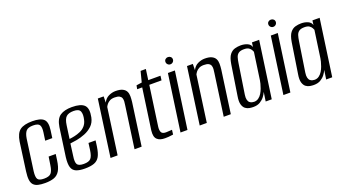

<svg xmlns="http://www.w3.org/2000/svg" viewBox="-50 -1093 2839 1578"><g transform="rotate(-20 1369.0 -304.0)"><path d="M141 10Q105 10 80 4Q55 -2 40.5 -17.5Q26 -33 22.5 -61.5Q19 -90 25 -134L59 -382Q70 -452 105 -478Q140 -504 213 -504Q284 -504 312 -478Q340 -452 330 -382L321 -317H259L269 -387Q275 -430 263.5 -449.5Q252 -469 207 -469Q164 -469 146.5 -449.5Q129 -430 122 -387L84 -113Q78 -65 89.5 -46Q101 -27 145 -27Q189 -27 206 -46Q223 -65 230 -113L241 -185H303L296 -134Q288 -75 269.5 -44Q251 -13 219.5 -1.5Q188 10 141 10Z M489 10Q441 10 412.5 -2Q384 -14 374.5 -44.5Q365 -75 372 -133L407 -382Q418 -452 455.5 -477Q493 -502 558 -502Q637 -502 666.5 -472Q696 -442 681 -368Q672 -324 643.5 -297Q615 -270 577.5 -255Q540 -240 504 -233.5Q468 -227 446 -225L432 -119Q424 -69 436 -49Q448 -29 493 -29Q537 -29 554.5 -48Q572 -67 579 -118L587 -178H649L642 -126Q634 -71 617.5 -42Q601 -13 570 -1.5Q539 10 489 10ZM452 -262Q472 -264 497.5 -269.5Q523 -275 548.5 -286Q574 -297 592.5 -317.5Q611 -338 618 -369Q629 -414 618.5 -440.5Q608 -467 561 -467Q517 -467 496 -447.5Q475 -428 468 -376Z M715 0 784 -495H835L834 -441Q850 -474 880 -488.5Q910 -503 941 -503Q980 -503 1002 -492Q1024 -481 1033 -463Q1042 -445 1042 -421.5Q1042 -398 1039 -372L987 0H925L976 -364Q979 -381 980 -397.5Q981 -414 976.5 -427Q972 -440 958 -448Q944 -456 916 -456Q890 -456 873.5 -447Q857 -438 847.5 -426Q838 -414 833 -403L777 0Z M1192 1Q1170 1 1153 -4Q1136 -9 1124 -20.5Q1112 -32 1108 -50.5Q1104 -69 1107 -97L1158 -456H1114L1120 -488L1168 -495L1192 -588H1238L1225 -495H1332L1327 -456H1220L1171 -108Q1167 -80 1175 -61Q1183 -42 1216 -42Q1229 -42 1245.5 -43.5Q1262 -45 1269 -45L1264 -5Q1259 -5 1248 -3Q1237 -1 1222 0Q1207 1 1192 1Z M1327 0 1397 -495H1458L1388 0ZM1441 -555Q1428 -555 1418.5 -564.5Q1409 -574 1409 -587Q1409 -601 1418.5 -609.5Q1428 -618 1441 -618Q1455 -618 1464.5 -609.5Q1474 -601 1474 -587Q1474 -574 1464.5 -564.5Q1455 -555 1441 -555Z M1495 0 1564 -495H1615L1614 -441Q1630 -474 1660 -488.5Q1690 -503 1721 -503Q1760 -503 1782 -492Q1804 -481 1813 -463Q1822 -445 1822 -421.5Q1822 -398 1819 -372L1767 0H1705L1756 -364Q1759 -381 1760 -397.5Q1761 -414 1756.5 -427Q1752 -440 1738 -448Q1724 -456 1696 -456Q1670 -456 1653.5 -447Q1637 -438 1627.5 -426Q1618 -414 1613 -403L1557 0Z M1962 8Q1948 8 1929 5Q1910 2 1894 -10Q1878 -22 1870 -48Q1862 -74 1870 -121L1911 -386Q1920 -441 1939.5 -465.5Q1959 -490 1984.5 -497Q2010 -504 2035 -504Q2068 -504 2094 -492.5Q2120 -481 2127 -456L2132 -495H2195L2125 0H2072L2084 -80Q2076 -61 2061 -41Q2046 -21 2022 -6.5Q1998 8 1962 8ZM1983 -30Q2005 -30 2022 -42.5Q2039 -55 2050.5 -74Q2062 -93 2069.5 -114Q2077 -135 2081.5 -152.5Q2086 -170 2087 -179L2121 -417Q2119 -422 2113 -433.5Q2107 -445 2093 -455Q2079 -465 2050 -465Q2019 -465 2003 -453.5Q1987 -442 1980.5 -421Q1974 -400 1970 -372L1930 -111Q1926 -84 1930.5 -67Q1935 -50 1944.5 -42.5Q1954 -35 1964.5 -32.5Q1975 -30 1983 -30Z M2227 0 2297 -495H2358L2288 0ZM2341 -555Q2328 -555 2318.5 -564.5Q2309 -574 2309 -587Q2309 -601 2318.5 -609.5Q2328 -618 2341 -618Q2355 -618 2364.5 -609.5Q2374 -601 2374 -587Q2374 -574 2364.5 -564.5Q2355 -555 2341 -555Z M2491 8Q2477 8 2458 5Q2439 2 2423 -10Q2407 -22 2399 -48Q2391 -74 2399 -121L2440 -386Q2449 -441 2468.5 -465.5Q2488 -490 2513.5 -497Q2539 -504 2564 -504Q2597 -504 2623 -492.5Q2649 -481 2656 -456L2661 -495H2724L2654 0H2601L2613 -80Q2605 -61 2590 -41Q2575 -21 2551 -6.5Q2527 8 2491 8ZM2512 -30Q2534 -30 2551 -42.5Q2568 -55 2579.5 -74Q2591 -93 2598.5 -114Q2606 -135 2610.5 -152.5Q2615 -170 2616 -179L2650 -417Q2648 -422 2642 -433.5Q2636 -445 2622 -455Q2608 -465 2579 -465Q2548 -465 2532 -453.5Q2516 -442 2509.5 -421Q2503 -400 2499 -372L2459 -111Q2455 -84 2459.5 -67Q2464 -50 2473.5 -42.5Q2483 -35 2493.5 -32.5Q2504 -30 2512 -30Z"/></g></svg>

Font: Alumni Sans
Style: Italic
Weight: 400
Italic angle: -8°
Version: Version 1.016